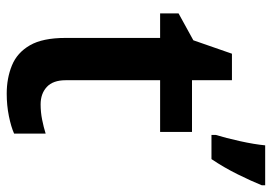

<svg xmlns="http://www.w3.org/2000/svg" viewBox="-139 -661 810 572"><g transform="rotate(90 266.0 -375.0)"><path d="M291 -91Q314 -91 336.5 -95.5Q359 -100 378 -106V-12Q358 -3 326 3.5Q294 10 259 10Q213 10 175 -5.5Q137 -21 115 -59Q93 -97 93 -165V-447H20V-502L100 -546L140 -661H219V-542H373V-447H219V-166Q219 -128 239 -109.5Q259 -91 291 -91ZM532 -750Q520 -720 499.5 -678.5Q479 -637 454 -600H382V-613Q391 -642 400.5 -685Q410 -728 413 -760H532Z"/></g></svg>

Font: Noto Sans Gujarati SemiBold
Style: Regular
Weight: 600
Designer: Jelle Bosma - Monotype Design Team, Universal Thirst
Foundry: Monotype Imaging Inc.
Version: Version 2.106; ttfautohint (v1.8.4.7-5d5b)